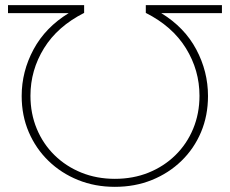

<svg xmlns="http://www.w3.org/2000/svg" viewBox="-20 -720 891 744"><path d="M840 -700V-669H605Q695 -614 740.5 -528.5Q786 -443 786 -348Q786 -272 759 -208Q732 -144 683 -96.5Q634 -49 568.5 -22.5Q503 4 425 4Q348 4 282.5 -22.5Q217 -49 168 -96.5Q119 -144 91.5 -208Q64 -272 64 -348Q64 -443 110 -528.5Q156 -614 246 -669H11V-700H306V-670Q203 -618 150.5 -533Q98 -448 98 -349Q98 -280 122.5 -221Q147 -162 191.5 -118.5Q236 -75 295.5 -51Q355 -27 425 -27Q496 -27 555.5 -51Q615 -75 659.5 -118.5Q704 -162 728.5 -221Q753 -280 753 -349Q753 -448 700.5 -533Q648 -618 545 -670V-700Z"/></svg>

Font: Montserrat ExtraLight
Style: Regular
Weight: 200
Designer: Julieta Ulanovsky
Foundry: Julieta Ulanovsky
Version: Version 9.000; ttfautohint (v1.8.4.7-5d5b)